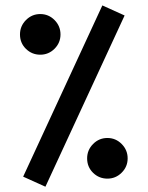

<svg xmlns="http://www.w3.org/2000/svg" viewBox="-20 -688 544 708"><path d="M357.4 -668 439.5 -630.9 147.5 0.5 65.4 -36.6ZM53.7 -561Q53.7 -591.8 75.7 -614Q97.7 -636.2 128.4 -636.2Q159.2 -636.2 181.2 -614Q203.1 -591.8 203.1 -561Q203.1 -530.3 181.2 -508.3Q159.2 -486.3 128.4 -486.3Q97.7 -486.3 75.7 -507.8Q53.7 -529.3 53.7 -561ZM301.3 -104Q301.3 -134.8 323.2 -157Q345.2 -179.2 376 -179.2Q406.7 -179.2 428.7 -157Q450.7 -134.8 450.7 -104Q450.7 -73.2 428.7 -51.3Q406.7 -29.3 376 -29.3Q345.2 -29.3 323.2 -50.8Q301.3 -72.3 301.3 -104Z"/></svg>

Font: Vazir Medium
Style: Medium
Weight: 500
Designer: Saber Rastikerdar
Foundry: Saber Rastikerdar
Version: Version 30.0.0